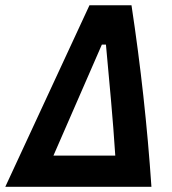

<svg xmlns="http://www.w3.org/2000/svg" viewBox="-52 -714 658 734"><path d="M-31.7 0 290 -693.8H450.7Q503.4 -346.2 526.9 0ZM152.3 -119.1H388.7Q381.8 -225.1 372.3 -331.3Q362.8 -437.5 353 -543.5H337.4Z"/></svg>

Font: Cascadia Code PL
Style: Bold Italic
Weight: 700
Italic angle: -10°
Monospace: yes
Designer: Aaron Bell
Foundry: Saja Typeworks
Version: Version 2404.023; ttfautohint (v1.8.4)